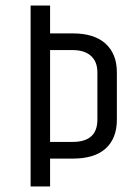

<svg xmlns="http://www.w3.org/2000/svg" viewBox="-20 -670 500 690"><path d="M160 0H90V-650H160V-550H241Q319 -550 359.5 -513Q400 -476 400 -410V-240Q400 -173 360 -136.5Q320 -100 241 -100H160ZM330 -240V-410Q330 -448 307 -469Q284 -490 241 -490H160V-160H241Q330 -160 330 -240Z"/></svg>

Font: Unica One
Style: Regular
Weight: 400
Designer: Eduardo Rodriguez Tunni
Foundry: Eduardo Rodriguez Tunni
Version: Version 1.001